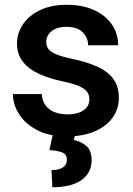

<svg xmlns="http://www.w3.org/2000/svg" viewBox="-20 -558 555 799"><path d="M257.8 9.8Q185.1 9.8 135 -16.4Q85 -42.5 59.3 -83Q33.7 -123.5 33.7 -166.5H153.8Q155.8 -136.2 171.1 -117.4Q186.5 -98.6 210.2 -90.3Q233.9 -82 259.8 -82Q290 -82 310.5 -90.1Q331.1 -98.1 341.6 -112.1Q352.1 -126 352.1 -144.5Q352.1 -161.1 343.5 -174.3Q335 -187.5 310.8 -198.7Q286.6 -210 239.7 -219.7Q184.1 -231.4 141.6 -251Q99.1 -270.5 75 -301.5Q50.8 -332.5 50.8 -377Q50.8 -420.4 75.7 -457Q100.6 -493.7 147 -515.9Q193.4 -538.1 256.8 -538.1Q323.7 -538.1 371.8 -515.9Q419.9 -493.7 445.8 -455.8Q471.7 -418 471.7 -369.6H346.7Q346.7 -400.9 324.2 -423.6Q301.8 -446.3 256.3 -446.3Q229 -446.3 210 -437.5Q190.9 -428.7 181.6 -414.3Q172.4 -399.9 172.4 -382.8Q172.4 -366.2 181.9 -353.8Q191.4 -341.3 214.4 -331.8Q237.3 -322.3 278.3 -313.5Q337.9 -301.3 382.1 -282Q426.3 -262.7 450.4 -231.2Q474.6 -199.7 474.6 -150.4Q474.6 -104 448 -67.6Q421.4 -31.2 372.6 -10.7Q323.7 9.8 257.8 9.8ZM293.5 -2.4 287.6 24.9Q315.4 29.8 338.4 48.6Q361.3 67.4 361.3 109.4Q361.3 160.2 319.8 190.7Q278.3 221.2 197.8 221.2L194.3 149.9Q212.4 149.9 226.8 145.5Q241.2 141.1 249.8 131.6Q258.3 122.1 258.3 106.9Q258.3 85.4 241 77.4Q223.6 69.3 185.5 66.4L200.7 -2.4Z"/></svg>

Font: Heebo SemiBold
Style: Regular
Weight: 600
Designer: Oded Ezer
Foundry: Ezer Type House
Version: Version 3.100